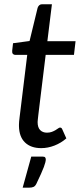

<svg xmlns="http://www.w3.org/2000/svg" viewBox="-20 -691 394 906"><path d="M69.5 -95.5Q69.5 -98.5 69.5 -103.2Q69.5 -108 70.2 -117Q71 -126 72.8 -140.5Q74.5 -155 77.5 -178.5L108.5 -432H52Q45 -432 40.8 -436.8Q36.5 -441.5 37.5 -451.5L41.5 -487L119.5 -497.5L157.5 -654Q160 -661.5 165.2 -666.2Q170.5 -671 178.5 -671H225L203.5 -496.5H336.5L329 -432H195.5L165 -183Q162.5 -162.5 161 -150Q159.5 -137.5 158.8 -130Q158 -122.5 157.8 -119.5Q157.5 -116.5 157.5 -115Q157.5 -89.5 169.5 -77.2Q181.5 -65 201.5 -65Q215 -65 224.8 -68.8Q234.5 -72.5 242 -77Q249.5 -81.5 254.5 -85.2Q259.5 -89 263 -89Q267.5 -89 269.8 -87Q272 -85 274 -80.5L293 -38Q268.5 -16.5 237.2 -4.2Q206 8 174.5 8Q126 8 98.2 -18.5Q70.5 -45 69.5 -95.5ZM181.5 48Q190.5 48 193.2 52Q196 56 196 61Q196 66.5 194 75Q192 83.5 187 97Q182 110.5 173.2 130Q164.5 149.5 151.5 176.5Q146 187.5 138 191Q130 194.5 118 194.5H87L127.5 48Z"/></svg>

Font: Lato 2
Style: Italic
Weight: 400
Italic angle: -7°
Designer: Lukasz Dziedzic with Adam Twardoch and Botio Nikoltchev
Foundry: tyPoland Lukasz Dziedzic
Version: Version 2.015; 2015-08-06; http://www.latofonts.com/